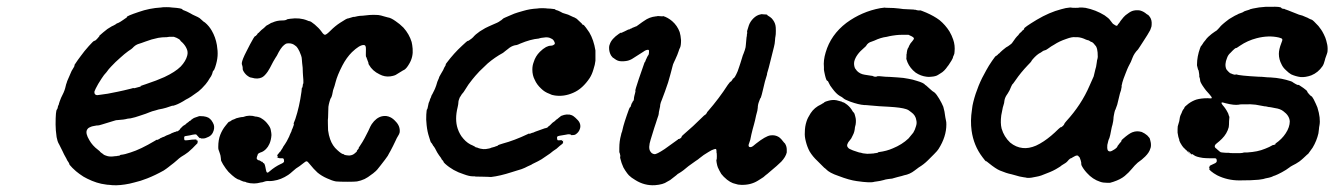

<svg xmlns="http://www.w3.org/2000/svg" viewBox="-20 -499 3913 563"><path d="M452 -477Q456 -478 467.5 -478Q479 -478 484 -477Q515 -475 515 -471Q515 -470 521 -468Q527 -466 538 -460Q543 -457 545 -456Q548 -455 560 -449Q565 -447 572 -440Q577 -435 581 -433Q593 -423 601 -409Q612 -390 616 -367Q619 -349 618 -335Q617 -320 611 -302Q608 -293 606 -292Q604 -291 602 -282Q600 -276 594 -268Q591 -262 583 -252Q571 -238 562 -231Q538 -213 525 -207Q520 -204 517 -202Q500 -192 488 -189Q487 -189 485 -189Q483 -188 467 -183Q457 -180 445 -178Q442 -177 435 -175Q426 -173 419 -170Q407 -165 397 -162Q392 -160 388 -159Q377 -155 363 -152Q357 -151 354 -151Q344 -148 326 -147Q320 -147 315 -145Q305 -142 279 -134Q275 -133 272 -132Q269 -131 263 -131Q249 -129 244 -126Q238 -124 235 -118Q230 -108 242 -88Q251 -72 267 -60Q272 -56 272.5 -55.5Q273 -55 273 -54.5Q273 -54 275 -52.5Q277 -51 279 -49.5Q281 -48 281 -48Q282 -48 282 -48Q282 -45 296 -41Q305 -39 317 -41Q322 -41 325 -42Q331 -42 332 -44Q332 -44 334 -45Q346 -46 363 -52Q392 -61 434 -86Q440 -90 440 -89Q441 -88 448 -92Q450 -94 451 -94Q452 -94 455.5 -96Q459 -98 459 -97.5Q459 -97 461 -98Q465 -101 479 -106Q484 -109 486 -109.5Q488 -110 490 -111Q492 -112 492 -112Q492 -112 493 -112Q497 -113 498 -114Q499 -115 499 -114Q500 -113 505 -117L506 -118L507 -119Q508 -120 508 -121L512 -125L513 -126L517 -130L519 -131Q523 -134 525 -135Q525 -136 529.5 -139Q534 -142 534.5 -143Q535 -144 538 -145Q541 -147 542 -149H543L544 -150Q549 -154 560 -157Q564 -159 567.5 -158.5Q571 -158 577 -158Q585 -157 591 -154Q596 -151 600 -146Q605 -139 607 -133Q610 -122 604 -110Q600 -102 592 -98Q582 -93 577 -93Q571 -93 570 -93Q568 -95 566 -94Q565 -94 562 -97.5Q559 -101 557 -103L555 -105H552Q549 -105 545 -104Q538 -102 524 -100Q520 -100 520 -95Q520 -89 521.5 -88Q523 -87 531 -88Q543 -90 554 -90Q557 -89 557 -89Q554 -87 559 -87L560 -85L559 -82Q560 -82 560 -81.5Q560 -81 559 -81V-79L558 -78Q557 -77 552 -72Q547 -66 532 -53Q523 -46 511 -39Q504 -34 500 -30Q490 -21 479 -13Q476 -11 474 -9Q472 -7 468 -4.5Q464 -2 460 1Q435 15 412 24Q392 32 374 36Q360 40 346 42Q320 46 300 43Q295 43 290 42Q264 39 236 25Q225 20 213 11Q203 4 192.5 -6.5Q182 -17 183 -19Q183 -20 180 -24.5Q177 -29 177 -29Q177 -30 168 -46Q165 -52 163 -56.5Q161 -61 158 -66.5Q155 -72 153.5 -75.5Q152 -79 151 -80Q149 -83 146 -97Q143 -118 143 -134Q143 -175 147 -178Q149 -180 150 -187Q150 -189 150 -189Q152 -189 153 -195Q153 -197 153.5 -197Q154 -197 154 -199Q157 -207 159 -212Q168 -229 171 -240Q173 -249 174 -252Q175 -255 175.5 -256Q176 -257 177 -261Q178 -264 180 -268Q181 -271 183.5 -276Q186 -281 186.5 -283Q187 -285 190 -291Q194 -297 196 -301Q200 -307 198 -308Q198 -308 201 -312.5Q204 -317 208.5 -323.5Q213 -330 217 -335Q227 -349 240.5 -364Q254 -379 256 -379Q257 -379 259 -380Q261 -381 266 -386.5Q271 -392 271.5 -393Q272 -394 271 -394Q282 -404 295 -414L308 -422Q311 -423 318 -427Q323 -431 324.5 -431Q326 -431 333.5 -435.5Q341 -440 342.5 -441.5Q344 -443 346 -444Q353 -448 352 -449Q351 -452 387 -464Q418 -475 452 -477ZM490 -391Q488 -391 483 -391Q478 -391 476 -391Q474 -391 469 -390Q455 -390 444 -388Q424 -384 406 -377Q399 -374 395 -373Q383 -370 376 -365Q371 -361 369 -358.5Q367 -356 356 -349Q345 -341 333 -330Q318 -317 306 -304Q299 -297 292 -287Q287 -281 285 -279Q279 -271 268 -253Q259 -237 257 -231Q256 -223 261 -221Q264 -219 273 -221Q293 -223 325 -230Q340 -233 364 -239Q371 -241 371 -241Q372 -239 384 -243Q393 -245 393 -246Q393 -247 392 -247Q392 -247 394 -247.5Q396 -248 399.5 -249.5Q403 -251 407 -252Q440 -263 462 -273Q494 -288 510 -304Q525 -320 529 -336Q532 -347 527 -357Q523 -366 515 -374Q509 -379 509 -380Q507 -384 498 -388Q493 -390 490 -391Z M1063 -455Q1074 -456 1089 -455Q1097 -454 1106 -451Q1112 -449 1117 -448Q1126 -447 1140 -437Q1152 -429 1163 -418Q1180 -399 1187 -376Q1189 -368 1190 -356Q1192 -332 1180 -312Q1172 -298 1165 -294Q1162 -293 1158.5 -290.5Q1155 -288 1149.5 -285Q1144 -282 1143 -281Q1138 -277 1124 -275Q1108 -273 1093 -281Q1072 -291 1062 -309Q1060 -312 1060.5 -313Q1061 -314 1058 -321L1054 -332Q1052 -331 1053 -355Q1053 -361 1052 -363Q1051 -367 1046 -367Q1034 -367 1012 -346Q996 -330 984 -307Q969 -278 964 -258Q963 -254 961 -247Q956 -235 954 -221Q952 -213 950 -211Q949 -210 948 -206.5Q947 -203 946 -200Q944 -193 943 -186Q943 -183 942.5 -171.5Q942 -160 942 -154Q941 -149 941.5 -136Q942 -123 942 -117Q944 -102 948 -91Q955 -71 969 -59Q982 -47 987 -47Q988 -47 988 -47Q988 -45 994 -44Q1000 -43 1005 -43Q1015 -44 1021 -50Q1022 -51 1024.5 -53Q1027 -55 1026.5 -56Q1026 -57 1028 -59Q1033 -64 1032 -66Q1032 -67 1034 -69Q1037 -74 1043 -83Q1047 -89 1060 -115Q1067 -131 1070 -135Q1083 -154 1100 -158Q1113 -161 1125 -155Q1133 -151 1140 -143Q1154 -129 1152 -111Q1151 -106 1147 -100Q1145 -97 1143.5 -94Q1142 -91 1140 -86.5Q1138 -82 1132.5 -71Q1127 -60 1125 -56.5Q1123 -53 1121 -49.5Q1119 -46 1117 -42Q1111 -33 1096 -14Q1085 1 1078 6Q1075 9 1069 13Q1059 21 1049 26Q1038 31 1027 33Q1020 34 1000 34Q974 34 965 33Q954 31 939 24Q923 17 911 7Q900 -3 888 -18Q882 -26 879 -26Q876 -26 869 -20Q858 -11 848 -5Q845 -3 838 3.5Q831 10 825 14Q804 28 782 31Q776 32 770 32Q762 31 754 34Q749 36 745 36Q734 39 725 39Q713 39 703 36Q700 34 698 34Q694 34 688 31Q683 29 682 28Q672 27 650 5Q642 -4 634 -17Q627 -29 628 -31Q628 -32 627.5 -36Q627 -40 626.5 -43Q626 -46 625 -48Q624 -50 623 -54Q622 -58 621 -59.5Q620 -61 620 -68Q620 -89 626 -104Q632 -119 641 -130Q651 -143 652 -142Q654 -142 659 -146Q662 -148 662.5 -148Q663 -148 666 -149Q673 -153 680 -154Q681 -154 682 -154.5Q683 -155 687 -155.5Q691 -156 693 -156Q711 -163 730 -157Q732 -157 732 -157Q732 -157 737 -156L743 -154L748 -151Q758 -145 766 -134Q773 -125 774 -118Q776 -108 776 -103Q775 -88 770 -77Q766 -68 760 -62Q752 -54 744 -52Q738 -50 736 -47Q736 -45 734 -41Q732 -35 733 -33Q736 -29 739 -29Q740 -29 741 -28.5Q742 -28 743 -27.5Q744 -27 746 -25.5Q748 -24 749 -24.5Q750 -25 750 -24Q750 -23 751.5 -21.5Q753 -20 753.5 -20.5Q754 -21 755.5 -18Q757 -15 758 -10Q759 -5 760 0Q761 6 763.5 7Q766 8 771 3Q786 -10 803 -18Q813 -22 813 -26Q813 -32 811 -34Q810 -35 807 -35Q804 -35 800 -35L796 -36Q795 -37 793 -38H791L793 -39Q795 -40 795 -41Q795 -42 793 -42H792L793 -43L794 -45Q793 -45 796.5 -48.5Q800 -52 799.5 -52.5Q799 -53 800.5 -53.5Q802 -54 802 -54.5Q802 -55 803.5 -57Q805 -59 805 -59.5Q805 -60 807 -62.5Q809 -65 809 -65.5Q809 -66 810 -68Q817 -78 821 -85Q830 -102 830 -104Q830 -105 832.5 -109.5Q835 -114 835 -115.5Q835 -117 838 -123Q842 -133 842 -136Q842 -137 841 -136Q840 -135 841.5 -138.5Q843 -142 846 -150Q858 -186 864 -230Q865 -239 865 -240.5Q865 -242 866 -242Q867 -241 868 -250Q868 -253 869 -253.5Q870 -254 869.5 -265Q869 -276 868.5 -278Q868 -280 868 -286Q868 -301 866 -314Q865 -322 865 -326Q865 -330 863 -336Q858 -350 854 -356Q852 -359 850.5 -361Q849 -363 846 -365Q838 -372 827 -372Q820 -372 818 -370.5Q816 -369 813 -367Q803 -359 792 -336Q790 -333 787.5 -329Q785 -325 781 -318Q770 -296 765 -289Q756 -276 748 -272Q735 -266 719 -271Q714 -272 714 -272Q712 -272 704 -278Q697 -284 693 -292L691 -298Q692 -297 692 -298Q691 -306 690 -308Q689 -310 689 -314Q690 -324 703 -349Q708 -359 713.5 -369.5Q719 -380 723 -386.5Q727 -393 728 -393Q729 -392 734 -398Q736 -402 737 -402Q738 -402 740.5 -405Q743 -408 746.5 -411Q750 -414 754 -417Q762 -425 763 -425Q764 -425 767 -427Q770 -429 770.5 -429Q771 -429 773 -430.5Q775 -432 776 -432Q777 -432 779 -433Q792 -439 807 -439Q814 -439 817 -440Q820 -441 820 -441Q821 -443 831 -444Q859 -448 881 -439Q885 -437 887 -437Q891 -437 903 -427Q915 -417 923 -406Q929 -397 933 -397Q937 -397 949 -409Q963 -423 977 -432Q998 -446 1001 -445Q1002 -445 1009.5 -447.5Q1017 -450 1017 -449.5Q1017 -449 1022 -450Q1027 -451 1028.5 -451.5Q1030 -452 1035 -452.5Q1040 -453 1044 -453Q1048 -453 1053.5 -454Q1059 -455 1063 -455Z M1379 20H1380Q1379 20 1379 20ZM1374 19H1375H1377Q1375 20 1374 19ZM1555 -474Q1560 -475 1570 -475Q1580 -475 1586 -474Q1593 -474 1600 -473Q1607 -472 1607.5 -472Q1608 -472 1608 -471Q1608 -470 1616 -468Q1623 -465 1630 -461Q1632 -460 1646 -456Q1651 -454 1661 -449L1664 -448L1671 -444L1687 -429H1686L1687 -428Q1689 -426 1691 -426Q1692 -426 1698.5 -417.5Q1705 -409 1708 -404Q1721 -382 1726 -351Q1726 -348 1726 -337Q1726 -326 1726 -321Q1725 -310 1720 -295Q1716 -281 1709 -270Q1699 -255 1687 -244Q1675 -233 1661 -227Q1634 -215 1607 -219Q1598 -220 1591 -224Q1577 -229 1567 -239Q1554 -251 1548 -265Q1541 -278 1541 -295Q1541 -307 1545 -317Q1550 -334 1563 -347Q1572 -356 1581 -361Q1589 -365 1595 -365Q1599 -365 1602 -366.5Q1605 -368 1605 -368.5Q1605 -369 1606 -369Q1609 -372 1603 -381Q1600 -385 1592 -388Q1587 -390 1580 -389.5Q1573 -389 1567.5 -388Q1562 -387 1560 -386Q1536 -384 1505 -371Q1499 -368 1495 -367Q1484 -366 1474 -359Q1472 -357 1469 -355Q1466 -353 1462.5 -350Q1459 -347 1455 -344Q1431 -331 1410 -313Q1396 -300 1386 -290Q1372 -275 1365 -266Q1354 -253 1342 -233Q1339 -228 1336.5 -225.5Q1334 -223 1332.5 -220Q1331 -217 1330 -216Q1329 -215 1328 -213Q1324 -204 1324 -197Q1324 -194 1322 -185Q1313 -149 1322 -122Q1325 -113 1329 -106Q1332 -100 1339 -92Q1351 -78 1367 -72Q1372 -69 1373 -69Q1373 -67 1380 -66Q1383 -65 1383.5 -64.5Q1384 -64 1389 -63Q1398 -61 1405 -62Q1418 -64 1419 -65Q1420 -66 1425 -67Q1430 -68 1430.5 -68.5Q1431 -69 1434 -70Q1440 -71 1440 -73Q1441 -74 1454 -78Q1488 -87 1528 -106Q1531 -108 1532 -107Q1533 -106 1539 -109Q1541 -110 1542.5 -110Q1544 -110 1546.5 -111.5Q1549 -113 1550 -113Q1554 -114 1578 -123Q1578 -123 1579 -123Q1585 -124 1587 -127Q1587 -127 1589 -129Q1592 -131 1592 -131L1593 -132Q1594 -133 1596.5 -135.5Q1599 -138 1600 -139Q1607 -144 1607 -144L1609 -146Q1611 -148 1611 -148Q1611 -148 1613.5 -149.5Q1616 -151 1616 -151.5Q1616 -152 1619.5 -154.5Q1623 -157 1623 -157Q1623 -159 1634 -162Q1642 -164 1648 -163Q1652 -163 1652.5 -162.5Q1653 -162 1653 -162Q1660 -162 1674 -147Q1679 -142 1681 -135Q1683 -127 1680 -120Q1677 -111 1668 -105Q1665 -103 1661 -103Q1657 -103 1657 -102.5Q1657 -102 1655.5 -103Q1654 -104 1652 -105Q1646 -106 1639 -104Q1629 -102 1621 -101Q1615 -100 1614 -98Q1613 -97 1613.5 -93Q1614 -89 1615 -88Q1617 -87 1625 -88Q1629 -89 1629 -89L1628 -88Q1626 -87 1627 -86Q1628 -86 1630 -86H1633L1631 -85Q1630 -83 1631 -82H1632L1631 -81L1630 -79V-78Q1625 -74 1621 -71Q1618 -68 1612 -63Q1601 -56 1593 -49Q1587 -45 1568 -32Q1560 -27 1541 -18L1538 -16L1527 -11Q1523 -9 1519 -7Q1511 -3 1496 1Q1490 3 1480 6Q1446 17 1420 20Q1414 20 1409.5 19.5Q1405 19 1390 19Q1375 19 1374.5 18.5Q1374 18 1366 18Q1356 18 1340 12Q1308 2 1285 -19Q1280 -24 1280.5 -24.5Q1281 -25 1279 -27.5Q1277 -30 1275 -32Q1274 -35 1272 -37.5Q1270 -40 1267.5 -43.5Q1265 -47 1262 -52Q1254 -68 1251 -71Q1250 -71 1249 -74Q1245 -81 1244 -81Q1243 -81 1238 -98Q1233 -113 1231 -132Q1229 -149 1230 -163Q1231 -178 1232 -178Q1233 -178 1234 -183Q1237 -197 1237 -197L1240 -204Q1240 -206 1240.5 -206.5Q1241 -207 1241.5 -209Q1242 -211 1243 -212Q1246 -220 1246 -220.5Q1246 -221 1246.5 -221Q1247 -221 1247.5 -222.5Q1248 -224 1248.5 -224.5Q1249 -225 1250.5 -228.5Q1252 -232 1253.5 -234.5Q1255 -237 1259 -248Q1262 -260 1267 -270Q1268 -273 1268 -273.5Q1268 -274 1270.5 -278Q1273 -282 1273 -282.5Q1273 -283 1276.5 -288.5Q1280 -294 1281 -297Q1282 -300 1284 -303Q1288 -309 1287 -310Q1286 -310 1290 -315Q1311 -343 1335 -365Q1350 -379 1351 -379Q1353 -378 1363 -386Q1369 -391 1370 -393Q1372 -396 1387 -407Q1406 -419 1412 -421Q1415 -422 1422 -425.5Q1429 -429 1430 -429Q1431 -429 1438 -432.5Q1445 -436 1445.5 -437Q1446 -438 1449 -439L1456 -445Q1456 -445 1460 -447Q1464 -449 1471.5 -452Q1479 -455 1488 -459Q1496 -462 1514 -467Q1534 -473 1555 -474Z M2211 -457Q2212 -458 2218 -457Q2230 -457 2230 -455Q2230 -454 2232 -453Q2239 -449 2243 -445Q2252 -435 2254 -424Q2255 -420 2255 -408.5Q2255 -397 2254 -393Q2253 -389 2252.5 -380Q2252 -371 2249.5 -361.5Q2247 -352 2240 -323.5Q2233 -295 2231 -289.5Q2229 -284 2229 -280Q2226 -270 2223 -260Q2222 -256 2217.5 -237Q2213 -218 2212 -216Q2211 -214 2211 -213Q2211 -212 2210.5 -212Q2210 -212 2209 -210Q2208 -208 2206 -202Q2202 -192 2202 -183Q2202 -177 2197 -160Q2194 -145 2191 -134.5Q2188 -124 2187 -120Q2183 -105 2180 -89Q2179 -85 2177 -80Q2175 -75 2175 -73Q2175 -66 2183 -68Q2187 -69 2197 -78Q2225 -100 2239 -102Q2253 -104 2264 -97Q2271 -92 2279 -81L2282 -78L2283 -76Q2287 -69 2287 -60Q2287 -54 2287 -52Q2284 -39 2271 -25Q2260 -14 2237 5Q2228 13 2226 14Q2219 21 2210 26Q2206 28 2202 31Q2181 44 2153 43Q2144 43 2136 40Q2133 39 2129 38Q2121 35 2112 28Q2101 19 2095 11Q2089 1 2085 -8Q2083 -13 2081.5 -21.5Q2080 -30 2081 -30.5Q2082 -31 2082 -41Q2082 -51 2081 -52Q2081 -52 2081 -56Q2081 -61 2079 -62Q2078 -63 2071.5 -60.5Q2065 -58 2063 -56.5Q2061 -55 2057 -53Q2043 -45 2031 -35Q2028 -32 2020 -27Q2006 -17 1999 -12Q1983 2 1971 9Q1968 10 1963 15Q1953 23 1945 29Q1940 32 1936 34Q1925 42 1901 44Q1870 46 1843 29Q1831 22 1824 15Q1822 12 1819 9Q1813 1 1808 -8Q1802 -21 1799 -34Q1798 -38 1798.5 -38.5Q1799 -39 1799 -42Q1798 -49 1796 -53Q1796 -55 1796 -65Q1796 -85 1801 -103Q1802 -109 1804 -113Q1808 -131 1812 -143Q1814 -149 1818 -161Q1826 -185 1827.5 -184.5Q1829 -184 1831 -192Q1832 -195 1832 -195L1835 -200Q1835 -202 1836 -202Q1839 -204 1839 -212Q1839 -213 1839.5 -215Q1840 -217 1840.5 -219.5Q1841 -222 1842 -225Q1844 -232 1843 -233Q1842 -234 1853 -267Q1870 -316 1870 -316Q1872 -317 1874 -324Q1876 -328 1876 -328Q1876 -328 1877.5 -331.5Q1879 -335 1880 -336Q1883 -338 1883 -347Q1884 -353 1880 -353Q1874 -353 1866 -347Q1843 -332 1833 -326Q1824 -321 1815 -320Q1801 -318 1792 -321Q1787 -323 1783 -326Q1779 -329 1779 -329Q1777 -329 1772 -336Q1766 -346 1766 -359Q1766 -365 1768 -369Q1773 -385 1795 -400Q1801 -404 1801 -403Q1802 -402 1807 -405Q1811 -407 1811.5 -407Q1812 -407 1815.5 -409Q1819 -411 1819.5 -411Q1820 -411 1821.5 -412Q1823 -413 1823.5 -412.5Q1824 -412 1826 -413L1827 -414L1829 -415Q1830 -415 1830.5 -415Q1831 -415 1832 -416Q1833 -417 1836 -418Q1839 -419 1841 -420Q1843 -421 1843 -421Q1846 -421 1852 -426Q1855 -428 1863 -434Q1867 -437 1869 -438Q1884 -449 1903 -451Q1906 -451 1909 -452Q1913 -452 1923 -451L1924 -452Q1938 -448 1951 -437Q1966 -424 1973 -405Q1976 -395 1977 -381Q1977 -365 1974 -359Q1972 -356 1970 -349Q1966 -337 1962 -329Q1961 -327 1960.5 -325.5Q1960 -324 1956.5 -317Q1953 -310 1952 -304.5Q1951 -299 1948.5 -291Q1946 -283 1945 -278Q1944 -273 1939 -257Q1930 -230 1921 -207Q1917 -198 1916 -192Q1916 -187 1914 -179.5Q1912 -172 1912 -170Q1912 -162 1907 -150Q1905 -143 1903.5 -139Q1902 -135 1898.5 -124Q1895 -113 1892.5 -104.5Q1890 -96 1888 -90Q1880 -65 1887 -55Q1891 -48 1899 -47Q1905 -46 1929 -62Q1953 -79 1968 -90Q1969 -92 1969.5 -91.5Q1970 -91 1972.5 -92Q1975 -93 1977 -95Q1979 -97 1979 -99Q1979 -100 1986 -106Q2013 -129 2037 -153Q2046 -162 2047 -162Q2048 -162 2050.5 -165Q2053 -168 2053 -169Q2053 -170 2056 -173Q2089 -211 2114 -250Q2121 -259 2121 -259Q2124 -259 2128 -266Q2129 -269 2130 -269Q2134 -269 2143 -290Q2145 -295 2147.5 -303Q2150 -311 2151 -313.5Q2152 -316 2155.5 -328Q2159 -340 2160 -341Q2162 -346 2164 -352Q2167 -361 2167 -367Q2168 -381 2169 -389Q2170 -393 2170 -394Q2170 -395 2170 -397Q2171 -400 2171 -402Q2171 -404 2171 -404Q2169 -405 2176 -425Q2180 -436 2189 -445Q2199 -455 2211 -457Z M2584 -476Q2601 -476 2617 -474Q2629 -472 2638 -472Q2654 -471 2659 -471Q2662 -470 2662.5 -470.5Q2663 -471 2669 -469L2677 -468L2676 -469Q2680 -469 2696 -462Q2719 -452 2735 -440Q2752 -426 2764 -407Q2771 -395 2775 -383Q2781 -366 2779 -347Q2779 -341 2776.5 -336.5Q2774 -332 2774 -329Q2771 -322 2764 -312Q2761 -307 2759 -305Q2749 -290 2738 -284Q2733 -281 2730 -279Q2724 -275 2711 -274Q2703 -273 2697 -274Q2680 -276 2665 -286Q2660 -290 2657 -293Q2643 -307 2638 -325Q2637 -330 2638 -330Q2638 -330 2638 -335.5Q2638 -341 2638.5 -341Q2639 -341 2639 -345Q2640 -353 2642 -357Q2643 -358 2644 -360Q2645 -364 2650 -372Q2652 -375 2655 -378Q2660 -384 2660 -386Q2660 -390 2648 -395L2644 -397H2629Q2615 -397 2608 -396Q2601 -395 2597 -394.5Q2593 -394 2588.5 -393Q2584 -392 2580 -391Q2563 -389 2544 -380Q2539 -378 2536 -377Q2525 -374 2520 -365Q2518 -362 2514 -359Q2490 -339 2485 -319Q2483 -309 2487 -299Q2489 -296 2493 -291Q2502 -282 2515 -280Q2521 -279 2534 -277Q2538 -277 2540.5 -275.5Q2543 -274 2547 -274Q2551 -274 2551.5 -275Q2552 -276 2560 -275.5Q2568 -275 2576 -274Q2584 -274 2612 -272Q2630 -271 2644 -268Q2656 -266 2668 -262Q2689 -256 2693 -250L2696 -248Q2702 -243 2706 -239Q2711 -235 2714 -232Q2718 -229 2720 -228Q2726 -223 2734 -209.5Q2742 -196 2746 -186Q2750 -173 2752 -155Q2753 -148 2754 -145Q2755 -142 2755 -134Q2755 -98 2732 -62Q2729 -57 2719 -47Q2709 -37 2701 -29Q2689 -17 2674 -8Q2665 -1 2662 1Q2648 12 2631 15Q2628 16 2624.5 17Q2621 18 2612.5 20Q2604 22 2600 23.5Q2596 25 2593.5 25Q2591 25 2588.5 25.5Q2586 26 2581.5 26.5Q2577 27 2571 29Q2560 32 2551 33Q2548 33 2544 34Q2533 38 2492 32Q2470 29 2439 17Q2412 8 2402 -3Q2399 -6 2397 -7Q2395 -9 2377 -27Q2363 -40 2354 -55Q2347 -68 2343 -84Q2339 -99 2340 -111Q2340 -128 2345 -143Q2348 -153 2357 -167Q2368 -184 2388 -193Q2392 -195 2392 -195.5Q2392 -196 2393 -196L2395 -197Q2396 -198 2397 -199Q2399 -201 2410.5 -204Q2422 -207 2433 -205Q2442 -203 2448 -201Q2451 -199 2452 -199Q2455 -199 2464 -192Q2474 -184 2480 -173Q2482 -170 2482 -170Q2485 -170 2488 -157Q2491 -147 2489 -134Q2488 -130 2487 -126Q2486 -112 2481 -103Q2478 -97 2476 -93Q2475 -91 2471 -86.5Q2467 -82 2466 -79Q2462 -72 2466 -67Q2467 -66 2467 -66Q2468 -63 2481 -58Q2488 -56 2491.5 -54.5Q2495 -53 2499 -52Q2503 -51 2505 -51Q2509 -49 2523 -48Q2530 -48 2534 -48.5Q2538 -49 2541 -49Q2544 -49 2544 -49.5Q2544 -50 2548 -50Q2555 -51 2555 -52Q2555 -53 2557 -53Q2580 -56 2598 -64Q2625 -75 2644 -93Q2651 -101 2658 -110Q2663 -118 2666 -129Q2669 -138 2667 -146Q2665 -161 2652 -170Q2644 -177 2637 -179Q2622 -184 2586 -186Q2560 -187 2529 -190Q2521 -191 2514 -191Q2498 -192 2473 -201Q2457 -207 2453.5 -210.5Q2450 -214 2442 -218Q2432 -224 2421 -239Q2413 -249 2410.5 -255.5Q2408 -262 2406 -262Q2403 -262 2399 -279Q2398 -283 2397 -288.5Q2396 -294 2396 -294.5Q2396 -295 2396 -302Q2394 -322 2401 -345Q2416 -397 2462 -432Q2507 -465 2561 -475Q2571 -476 2572.5 -476.5Q2574 -477 2575 -476.5Q2576 -476 2584 -476Z M3118 -477Q3119 -477 3120 -477Q3121 -477 3121 -477Q3121 -476 3133 -476Q3145 -476 3145 -477Q3145 -477 3146 -477Q3147 -477 3149 -477Q3151 -477 3153 -477Q3155 -477 3157.5 -476.5Q3160 -476 3163 -476Q3193 -470 3219 -454Q3232 -445 3235 -440Q3236 -439 3238.5 -435.5Q3241 -432 3242 -431Q3243 -429 3247 -427Q3248 -426 3250 -425Q3256 -421 3258 -427Q3259 -429 3260 -429.5Q3261 -430 3266 -438Q3276 -451 3280 -454Q3282 -455 3284 -457Q3292 -463 3296 -465Q3304 -469 3314 -469Q3321 -469 3324 -468Q3334 -465 3342 -458Q3345 -456 3345 -456Q3347 -456 3352 -449Q3358 -440 3357 -427Q3357 -421 3355 -417Q3353 -410 3350 -406Q3349 -404 3344.5 -396.5Q3340 -389 3333 -378.5Q3326 -368 3323 -363Q3320 -358 3317 -354Q3306 -343 3301 -330Q3297 -318 3289 -304Q3286 -298 3281 -285Q3273 -265 3271 -257Q3270 -251 3269 -249V-243Q3268 -242 3268 -239Q3268 -236 3264 -225Q3260 -210 3256 -192Q3253 -183 3252 -181Q3251 -179 3251 -178Q3250 -178 3248 -170Q3247 -165 3246 -160Q3245 -155 3245 -151Q3245 -146 3242 -133Q3240 -127 3239 -121Q3235 -99 3233 -94Q3230 -89 3227 -74Q3226 -65 3228 -59Q3230 -55 3235 -55Q3239 -55 3248 -61Q3257 -67 3257 -71Q3257 -71 3259.5 -74Q3262 -77 3262 -77.5Q3262 -78 3265.5 -81.5Q3269 -85 3268.5 -86.5Q3268 -88 3273 -92Q3290 -107 3300 -111Q3308 -114 3314.5 -114Q3321 -114 3328 -112Q3337 -108 3344 -102Q3352 -94 3352 -91Q3352 -90 3353.5 -85Q3355 -80 3355 -73.5Q3355 -67 3353 -63Q3350 -52 3338 -40Q3329 -31 3316 -22Q3307 -14 3299 -4Q3290 7 3278 17Q3266 27 3245 34L3235 37H3226Q3214 37 3206 34Q3184 27 3167 8Q3156 -4 3151 -15Q3151 -18 3150 -19Q3152 -18 3149 -28.5Q3146 -39 3144 -39Q3144 -39 3143 -40Q3142 -43 3138 -43Q3134 -43 3126 -38Q3122 -35 3118 -34Q3114 -31 3110 -26Q3107 -22 3093 -14Q3090 -11 3083 -7Q3069 2 3050 9Q3032 17 3020 19Q3013 20 3009.5 21Q3006 22 2999 22.5Q2992 23 2989 22Q2986 21 2983 21Q2969 19 2957 15Q2951 13 2946 12Q2931 9 2912 1Q2900 -4 2879 -21Q2876 -23 2874 -25Q2872 -27 2871 -26Q2870 -26 2861 -38Q2835 -72 2829 -116Q2825 -145 2830 -177Q2831 -182 2831 -184.5Q2831 -187 2834 -200Q2846 -248 2872 -293Q2879 -306 2889 -320.5Q2899 -335 2900.5 -335Q2902 -335 2906 -339Q2908 -342 2908.5 -341.5Q2909 -341 2911.5 -344Q2914 -347 2914.5 -347Q2915 -347 2920 -352Q2925 -356 2930 -360Q2934 -362 2936 -363.5Q2938 -365 2939.5 -366Q2941 -367 2941.5 -367.5Q2942 -368 2943.5 -369Q2945 -370 2947 -372Q2959 -390 2966 -396Q2967 -397 2967 -397.5Q2967 -398 2968.5 -399.5Q2970 -401 2970 -401.5Q2970 -402 2973 -404Q2976 -406 2976 -407Q2976 -408 2979 -410Q2984 -413 2983 -415Q2982 -418 3020 -441Q3057 -463 3092 -472Q3105 -476 3118 -477ZM3140 -390Q3134 -390 3132 -390Q3123 -391 3107 -385Q3086 -378 3071 -368Q3067 -366 3062.5 -363Q3058 -360 3052.5 -356Q3047 -352 3044 -351.5Q3041 -351 3038.5 -349.5Q3036 -348 3032 -345Q3021 -340 3008 -325Q3004 -320 3004 -319Q3003 -317 2994 -308Q2973 -286 2958 -264Q2949 -251 2948 -251Q2948 -251 2945 -245Q2941 -234 2935 -225Q2932 -221 2931 -219Q2926 -211 2925 -202Q2925 -198 2922.5 -190.5Q2920 -183 2919.5 -178.5Q2919 -174 2918 -171Q2917 -168 2916 -161Q2913 -138 2917 -122Q2924 -98 2942 -81Q2959 -67 2979 -65Q2997 -63 3018 -72Q3029 -77 3041 -85Q3062 -99 3084 -121Q3090 -126 3090 -126Q3092 -125 3097 -130Q3101 -134 3101 -136Q3101 -137 3107 -144Q3151 -192 3175 -248Q3183 -265 3187 -275Q3191 -290 3192 -296Q3193 -298 3194 -303Q3195 -308 3196 -315.5Q3197 -323 3197 -323Q3198 -324 3199 -332Q3199 -347 3197 -355Q3196 -359 3194 -363Q3186 -374 3181 -376Q3179 -376 3178 -377Q3174 -380 3171 -381Q3169 -381 3164 -383Q3152 -389 3140 -390Z M3691 -479Q3701 -479 3706 -479Q3735 -480 3737 -476Q3739 -473 3746 -473Q3747 -473 3747 -472.5Q3747 -472 3750.5 -471Q3754 -470 3757.5 -468.5Q3761 -467 3767.5 -464.5Q3774 -462 3779 -460Q3784 -458 3789 -456Q3799 -454 3809 -449Q3814 -447 3814 -447Q3814 -447 3818.5 -444.5Q3823 -442 3824 -442Q3828 -442 3838 -431Q3846 -424 3854 -412Q3857 -408 3862 -398Q3867 -388 3869 -380Q3873 -367 3873 -356Q3873 -347 3872 -344.5Q3871 -342 3870 -338.5Q3869 -335 3867.5 -331.5Q3866 -328 3865 -323Q3862 -311 3858 -305Q3845 -286 3825 -278Q3808 -272 3794 -273Q3779 -275 3766 -281Q3759 -285 3751 -293Q3742 -301 3738 -310Q3730 -325 3730 -341Q3730 -354 3737 -372Q3741 -381 3740 -384Q3739 -387 3730 -389Q3700 -396 3665 -387Q3638 -380 3616 -365Q3606 -358 3605 -358Q3603 -360 3588 -344Q3581 -338 3578 -329Q3570 -310 3576 -296Q3578 -293 3583 -288Q3588 -283 3589 -284Q3589 -284 3591 -283Q3595 -281 3600 -280H3603L3604 -281Q3615 -277 3671 -274Q3680 -274 3688.5 -273Q3697 -272 3705 -272Q3723 -271 3738 -268Q3743 -267 3751 -265Q3759 -263 3764.5 -261Q3770 -259 3770 -258.5Q3770 -258 3772 -257Q3786 -248 3788 -250Q3788 -250 3787 -251L3802 -241Q3813 -233 3813 -231Q3813 -229 3818.5 -223Q3824 -217 3825 -217Q3827 -217 3832 -208Q3839 -194 3843 -184Q3853 -152 3849 -131Q3848 -127 3847.5 -120Q3847 -113 3846 -108Q3841 -86 3829 -66Q3820 -53 3816 -48Q3813 -46 3808.5 -41.5Q3804 -37 3801.5 -35Q3799 -33 3797 -31Q3792 -26 3780 -19Q3778 -18 3770.5 -14Q3763 -10 3761 -8Q3752 -1 3739 6Q3726 13 3718 16Q3716 16 3712.5 18Q3709 20 3701 22Q3693 24 3691 24Q3687 26 3671 28Q3652 30 3614 30Q3579 30 3549 15Q3538 9 3531 3Q3529 1 3528 0L3527 -1L3526 -2Q3526 -3 3526 -3Q3528 -5 3525 -7Q3524 -7 3525 -7.5Q3526 -8 3527 -9Q3528 -10 3527 -10.5Q3526 -11 3526 -11Q3526 -13 3540 -19Q3548 -22 3548 -27Q3548 -32 3546 -34Q3545 -35 3539.5 -35Q3534 -35 3525 -35Q3516 -35 3507 -36Q3487 -39 3481 -44Q3476 -48 3475 -47Q3475 -46 3476 -45L3472 -48Q3467 -53 3465 -55L3464 -54Q3468 -49 3471 -45L3462 -55Q3460 -59 3459 -58Q3458 -58 3458 -58.5Q3458 -59 3456 -61Q3449 -67 3446 -72Q3440 -81 3438 -87Q3438 -88 3438 -89Q3435 -96 3433 -110Q3433 -113 3433 -120Q3433 -127 3433.5 -128.5Q3434 -130 3438 -144Q3439 -152 3439.5 -153.5Q3440 -155 3440 -156Q3441 -160 3443 -164Q3444 -166 3444 -166Q3444 -166 3445.5 -169.5Q3447 -173 3447 -173.5Q3447 -174 3449 -177Q3453 -182 3453 -183Q3452 -185 3465 -195Q3476 -203 3488 -207Q3502 -211 3521 -211Q3532 -210 3533 -211Q3534 -212 3533 -213Q3533 -215 3526 -223Q3514 -236 3511 -241Q3498 -259 3499 -265Q3499 -267 3497.5 -271.5Q3496 -276 3496.5 -276.5Q3497 -277 3496.5 -280Q3496 -283 3496 -284Q3495 -294 3493 -295Q3493 -295 3492 -299L3490 -307Q3490 -306 3490 -310Q3490 -333 3499 -358Q3502 -366 3503 -365L3507 -371Q3509 -375 3509.5 -375Q3510 -375 3512 -378Q3514 -381 3514.5 -381Q3515 -381 3516 -383Q3517 -385 3523 -391Q3534 -401 3542 -406Q3548 -409 3552 -414Q3556 -419 3556.5 -419Q3557 -419 3557 -419.5Q3557 -420 3559 -422Q3561 -424 3562.5 -425.5Q3564 -427 3567 -429.5Q3570 -432 3573 -434.5Q3576 -437 3579.5 -439.5Q3583 -442 3584 -443Q3586 -444 3601 -453Q3604 -454 3607.5 -456Q3611 -458 3612 -458.5Q3613 -459 3619 -461Q3625 -463 3626.5 -464.5Q3628 -466 3635 -468Q3646 -471 3646 -472L3654 -474Q3672 -478 3691 -479ZM3575 -196Q3563 -200 3562 -198Q3561 -196 3565 -191Q3574 -181 3580 -169Q3582 -166 3583 -161L3585 -156L3584 -144Q3584 -132 3583 -126Q3578 -107 3563 -92Q3556 -85 3547 -78Q3542 -74 3542 -70Q3542 -66 3547 -63Q3549 -61 3549 -61Q3549 -61 3552 -58.5Q3555 -56 3556 -55Q3559 -52 3563 -52Q3565 -52 3568 -51.5Q3571 -51 3574.5 -51Q3578 -51 3583 -51Q3586 -50 3594 -50Q3602 -50 3608 -50Q3614 -50 3615 -50Q3615 -50 3616.5 -50Q3618 -50 3622 -50.5Q3626 -51 3626 -51.5Q3626 -52 3638 -52Q3653 -53 3665.5 -55.5Q3678 -58 3690 -63Q3703 -68 3711 -73Q3713 -74 3713 -74Q3714 -73 3718 -75Q3722 -77 3720 -77V-78Q3739 -91 3750 -108Q3756 -117 3759 -126Q3762 -135 3762 -143Q3761 -160 3743 -173Q3734 -180 3719 -182Q3713 -183 3709 -184Q3705 -185 3703 -185H3701L3692 -187Q3688 -187 3684 -188Q3674 -190 3662 -192Q3644 -194 3634 -193Q3625 -193 3620.5 -193Q3616 -193 3612 -192Q3599 -190 3575 -196Z"/></svg>

Font: TT2020 Style E
Style: Italic
Weight: 400
Italic angle: -15°
Version: Version 0.2.000